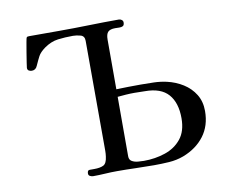

<svg xmlns="http://www.w3.org/2000/svg" viewBox="-80 -843 1160 951"><g transform="rotate(-10 500.0 -368.0)"><path d="M795 -204Q795 -282 757.5 -324.5Q720 -367 640 -367Q627 -367 613.5 -367.5Q600 -368 586 -368Q565 -368 544 -366.5Q523 -365 502 -363V-64Q502 -46 515 -38.5Q528 -31 545.5 -29.5Q563 -28 575 -28Q632 -28 682.5 -45Q733 -62 764 -100.5Q795 -139 795 -204ZM916 -219Q916 -145 877 -93.5Q838 -42 770 -16Q735 -3 696.5 -0.5Q658 2 621 2Q575 2 528.5 0.5Q482 -1 435 -1Q405 -1 374.5 1Q344 3 314 3Q307 3 299 -1Q291 -5 291 -14Q291 -31 302.5 -31Q314 -31 325 -31Q356 -31 372.5 -39.5Q389 -48 393 -82Q395 -96 395 -110Q395 -124 395 -137Q395 -269 394.5 -401Q394 -533 394 -664Q394 -688 374 -693.5Q354 -699 336 -699Q296 -699 260.5 -694.5Q225 -690 191 -666Q165 -647 155.5 -629Q146 -611 134 -584Q126 -564 106 -564Q98 -564 91 -568Q84 -572 84 -582Q84 -585 87.5 -607.5Q91 -630 95.5 -658Q100 -686 104 -707.5Q108 -729 109 -730Q111 -734 115.5 -734.5Q120 -735 124 -735H273Q348 -735 423.5 -737Q499 -739 574 -739Q582 -739 588.5 -734Q595 -729 595 -721Q595 -707 587.5 -703Q580 -699 569 -699.5Q558 -700 549 -700Q523 -700 512.5 -689Q502 -678 502 -651V-401Q533 -402 563.5 -402.5Q594 -403 625 -403Q657 -403 690.5 -402Q724 -401 755 -394Q799 -384 835.5 -361Q872 -338 894 -302.5Q916 -267 916 -219Z"/></g></svg>

Font: Kaisei Decol Medium
Style: Regular
Weight: 500
Designer: Font-Kai, 金井和夫
Foundry: KAZUO KANAI
Version: Version 5.003